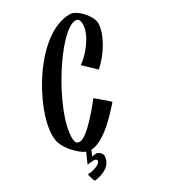

<svg xmlns="http://www.w3.org/2000/svg" viewBox="-253 -878 1118 1264"><g transform="rotate(-30 306.0 -246.0)"><path d="M222 157C219 139 197 119 183 119C167 119 160 121 148 124L166 82C270 78 397 -69 444 -122C422 -145 347 -205 347 -206C314 -162 184 -2 128 -2C106 -2 94 -11 94 -51C94 -260 377 -708 501 -708C516 -708 531 -700 531 -660C531 -581 442 -472 384 -436L472 -351C556 -423 622 -540 622 -618C622 -671 543 -762 489 -762C231 -762 -10 -331 -10 -130C-10 -112 -10 -79 10 -43C35 3 86 57 130 76C120 100 105 130 96 152C96 157 115 150 144 150C164 150 167 161 167 163C167 195 98 208 64 212C69 226 76 260 85 270C195 256 222 199 222 157Z"/></g></svg>

Font: Yesteryear
Style: Regular
Weight: 400
Designer: Astigmatic (AOETI)
Foundry: Astigmatic (AOETI)
Version: Version 1.000